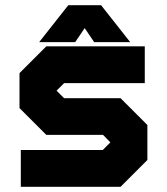

<svg xmlns="http://www.w3.org/2000/svg" viewBox="-20 -718 642 738"><path d="M60 0V-141.5H375L405.5 -172V-169.5L376 -199.5H158L55 -302.5V-437L158 -540H536.5V-398.5H226.5L196 -368V-371L226.5 -340.5H443.5L546.5 -237.5V-103L443.5 0ZM137 -72.5H414L476 -134.5V-213L414 -272.5H183L126.5 -329.5V-408L188 -469.5H459.5H188L126.5 -408V-329.5L183 -272.5H414L476 -213V-134.5L414 -72.5H137ZM242.5 -698H368.5L480.5 -556H342L305.5 -610L269 -556H130.5ZM276 -659 233.5 -601 276 -659H333L375.5 -601L333 -659Z"/></svg>

Font: Tourney Black
Style: Regular
Weight: 900
Version: Version 1.015